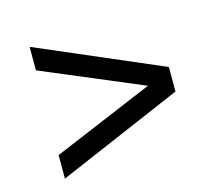

<svg xmlns="http://www.w3.org/2000/svg" viewBox="-73 -653 720 631"><g transform="rotate(-15 287.5 -338.0)"><path d="M75 -113.3V-193.3L417.5 -337.5L75 -481.7V-561.7L500 -379.2V-295.8Z"/></g></svg>

Font: Funnel Display
Style: Regular
Weight: 400
Designer: NORD ID, Kristian Moeller
Foundry: Dicotype
Version: Version 1.000